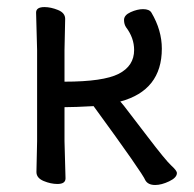

<svg xmlns="http://www.w3.org/2000/svg" viewBox="-20 -509 554 548"><path d="M422.9 19Q402.8 19 395 5.9Q387.2 -14.2 247.1 -206.1Q192.9 -203.1 164.1 -203.1V-106L167 0Q167 16.1 144 16.1Q125 16.1 104.5 7.6Q84 -1 84 -18.1L85.9 -106V-366.2L83 -473.1Q83 -488.8 106.9 -488.8Q125 -488.8 145.5 -480.5Q166 -472.2 166 -455.1L164.1 -366.2V-275.9Q274.9 -275.9 318.8 -298.3Q362.8 -320.8 362.8 -366.2Q362.8 -400.9 339.8 -431.2Q334 -439.9 334 -452.1Q334 -465.8 353 -474.4Q372.1 -482.9 388.2 -482.9Q406.2 -482.9 412.1 -473.1Q441.9 -422.9 441.9 -370.1Q441.9 -251 323.2 -219.2L321.8 -220.2Q323.2 -220.2 335.2 -205.1Q347.2 -189.9 400.1 -120.4Q453.1 -50.8 469 -36.4Q484.9 -22 484.9 -15.1Q484.9 -2 462.9 8.5Q440.9 19 422.9 19Z"/></svg>

Font: LXGW WenKai GB Screen
Style: Regular
Weight: 400
Designer: LXGW / Fontworks Inc.
Foundry: LXGW / Fontworks Inc.
Version: Version 1.321;February 19, 2024;FontCreator 14.0.0.2901 64-b